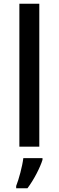

<svg xmlns="http://www.w3.org/2000/svg" viewBox="-20 -780 312 1021"><path d="M189 0V-760H83V0ZM206 70V61H104C99 104 80 174 66 209V221H126C161 175 194 109 206 70Z"/></svg>

Font: Noto Sans Bengali UI Medium
Style: Regular
Weight: 500
Designer: Jelle Bosma - Monotype Design Team
Foundry: Monotype Imaging Inc.
Version: Version 2.003